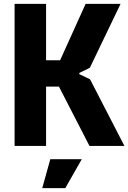

<svg xmlns="http://www.w3.org/2000/svg" viewBox="-20 -760 668 1000"><path d="M242 69H406L320 220H200ZM56 -740H220V-446H293L426 -740H608L448 -407L393 -380V-374L449 -347L628 0H446L287 -309H220V0H56Z"/></svg>

Font: Encode Sans Compressed
Style: ExtraBold
Weight: 800
Designer: Pablo Impallari, Andres Torresi
Foundry: Pablo Impallari, Andres Torresi
Version: Version 1.000; ttfautohint (v1.00) -l 8 -r 50 -G 200 -x 14 -